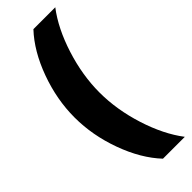

<svg xmlns="http://www.w3.org/2000/svg" viewBox="-312 -816 1006 1006"><g transform="rotate(-45 191.5 -313.0)"><path d="M32 -313Q32 -445 80 -577Q128 -709 207 -793H369Q301 -704 259 -572Q217 -440 217 -313Q217 -186 259 -54Q301 78 369 167H207Q128 83 80 -49Q32 -181 32 -313Z"/></g></svg>

Font: Mona Sans Black
Style: Regular
Weight: 900
Designer: Deni Anggara
Foundry: GitHub
Version: Version 2.000